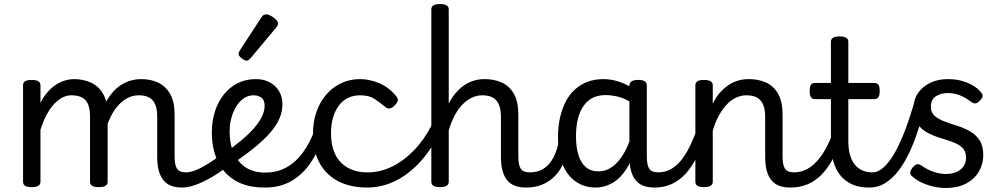

<svg xmlns="http://www.w3.org/2000/svg" viewBox="-20 -910 4978 949"><path d="M881 17Q850 17 827 8.5Q804 0 788.5 -18.5Q773 -37 765 -65.5Q757 -94 757 -135V-334Q757 -368 748 -391.5Q739 -415 719 -427Q699 -439 665 -439Q636 -439 608.5 -424.5Q581 -410 557 -380.5Q533 -351 515 -306Q497 -261 487 -201L459 -200Q459 -278 476.5 -337.5Q494 -397 524 -438Q554 -479 593.5 -499Q633 -519 677 -519Q725 -519 762 -501.5Q799 -484 821 -445.5Q843 -407 843 -343V-138Q843 -94 855 -76Q867 -58 900 -58Q914 -58 920.5 -46.5Q927 -35 925.5 -20.5Q924 -6 913 5.5Q902 17 881 17ZM136 15Q115 15 104.5 8.5Q94 2 94 -11V-489Q94 -502 104.5 -508.5Q115 -515 136 -515Q158 -515 169 -508.5Q180 -502 180 -489V-401Q197 -435 217.5 -457.5Q238 -480 260 -493.5Q282 -507 304 -513Q326 -519 345 -519Q392 -519 430 -501.5Q468 -484 490 -445.5Q512 -407 512 -343V-11Q512 2 501 8.5Q490 15 468 15Q446 15 435.5 8.5Q425 2 425 -11V-334Q425 -368 416.5 -391.5Q408 -415 387.5 -427Q367 -439 333 -439Q311 -439 289.5 -428.5Q268 -418 247.5 -396Q227 -374 210 -342Q193 -310 180 -268V-11Q180 2 169 8.5Q158 15 136 15Z M881 17Q867 17 860.5 5.5Q854 -6 855.5 -20.5Q857 -35 868 -46.5Q879 -58 900 -58Q920 -58 947.5 -69Q975 -80 1007.5 -100Q1040 -120 1075 -147Q1088 -158 1099.5 -154.5Q1111 -151 1117.5 -140Q1124 -129 1123.5 -115.5Q1123 -102 1111 -92Q1067 -58 1025 -33.5Q983 -9 946 4Q909 17 881 17Z M1080 -146Q1133 -183 1172 -215.5Q1211 -248 1236.5 -277.5Q1262 -307 1275 -334.5Q1288 -362 1288 -387Q1288 -415 1272.5 -427Q1257 -439 1233 -439Q1208 -439 1186.5 -425Q1165 -411 1149 -386Q1133 -361 1124 -328.5Q1115 -296 1115 -260Q1115 -210 1128 -172Q1141 -134 1164.5 -108Q1188 -82 1219.5 -69.5Q1251 -57 1289 -57Q1304 -57 1311 -45.5Q1318 -34 1318 -19.5Q1318 -5 1311 6Q1304 17 1289 17Q1200 17 1142 -18Q1084 -53 1055.5 -114.5Q1027 -176 1027 -255Q1027 -310 1042 -358Q1057 -406 1086 -442.5Q1115 -479 1155 -499Q1195 -519 1245 -519Q1283 -519 1312.5 -503.5Q1342 -488 1359 -460Q1376 -432 1376 -395Q1376 -361 1363 -328.5Q1350 -296 1322 -262Q1294 -228 1251 -191.5Q1208 -155 1149 -114Z M1290 17Q1276 17 1269 6Q1262 -5 1262 -19.5Q1262 -34 1269 -45.5Q1276 -57 1290 -57Q1350 -57 1396.5 -83Q1443 -109 1477 -156Q1511 -203 1534 -264Q1538 -275 1549.5 -274.5Q1561 -274 1571.5 -266.5Q1582 -259 1578 -247Q1557 -168 1517.5 -108.5Q1478 -49 1421.5 -16Q1365 17 1290 17Z M1200 -610Q1189 -610 1174 -622Q1159 -634 1159 -644Q1159 -647 1160 -650Q1161 -653 1165 -660L1272 -824Q1277 -832 1282.5 -835.5Q1288 -839 1296 -839Q1306 -839 1319.5 -831.5Q1333 -824 1343.5 -813.5Q1354 -803 1354 -794Q1354 -787 1351.5 -782.5Q1349 -778 1342 -770L1219 -623Q1207 -610 1200 -610Z M1796 17Q1669 17 1598 -53Q1527 -123 1527 -250Q1527 -309 1544.5 -358Q1562 -407 1593 -443Q1624 -479 1666.5 -499Q1709 -519 1760 -519Q1806 -519 1854 -499Q1902 -479 1938 -435Q1949 -421 1946 -411.5Q1943 -402 1932 -390Q1919 -377 1908 -374Q1897 -371 1885 -381Q1857 -404 1830.5 -421.5Q1804 -439 1760 -439Q1727 -439 1700 -426Q1673 -413 1654.5 -388Q1636 -363 1626 -328.5Q1616 -294 1616 -250Q1616 -190 1637 -147Q1658 -104 1699 -81Q1740 -58 1796 -58Q1810 -58 1817.5 -46.5Q1825 -35 1825 -20.5Q1825 -6 1818 5.5Q1811 17 1796 17Z M1794 17Q1785 17 1780.5 5.5Q1776 -6 1776 -20.5Q1776 -35 1781 -46.5Q1786 -58 1796 -58Q1859 -58 1917.5 -86.5Q1976 -115 2027 -168Q2078 -221 2115 -294Q2120 -303 2132 -299Q2144 -295 2153.5 -285.5Q2163 -276 2158 -267Q2117 -177 2060 -113.5Q2003 -50 1935.5 -16.5Q1868 17 1794 17Z M2580 17Q2550 17 2526.5 8.5Q2503 0 2487.5 -18.5Q2472 -37 2464 -65.5Q2456 -94 2456 -135V-334Q2456 -384 2435 -411.5Q2414 -439 2363 -439Q2339 -439 2315 -428.5Q2291 -418 2269 -396.5Q2247 -375 2229 -342.5Q2211 -310 2198 -266V-11Q2198 2 2187 8.5Q2176 15 2155 15Q2133 15 2122.5 8.5Q2112 2 2112 -11V-864Q2112 -877 2122.5 -883.5Q2133 -890 2155 -890Q2176 -890 2187 -883.5Q2198 -877 2198 -864V-398Q2213 -428 2233 -451Q2253 -474 2276 -489.5Q2299 -505 2324 -512Q2349 -519 2375 -519Q2424 -519 2461.5 -501.5Q2499 -484 2520.5 -445.5Q2542 -407 2542 -343V-138Q2542 -94 2554 -76Q2566 -58 2599 -58Q2613 -58 2620 -46.5Q2627 -35 2625.5 -20.5Q2624 -6 2613 5.5Q2602 17 2580 17Z M2580 17Q2566 17 2559.5 5.5Q2553 -6 2554.5 -20.5Q2556 -35 2567 -46.5Q2578 -58 2599 -58Q2626 -58 2648.5 -67Q2671 -76 2689.5 -95Q2708 -114 2721.5 -144Q2735 -174 2743 -215Q2746 -230 2759 -233.5Q2772 -237 2784 -232Q2796 -227 2794 -212Q2786 -153 2767.5 -109.5Q2749 -66 2721.5 -38.5Q2694 -11 2658.5 3Q2623 17 2580 17Z M2925 17Q2870 17 2828 -11Q2786 -39 2762 -94Q2738 -149 2738 -232Q2738 -284 2748 -328.5Q2758 -373 2776.5 -408.5Q2795 -444 2822.5 -468.5Q2850 -493 2885 -506Q2920 -519 2963 -519Q3004 -519 3046 -504Q3088 -489 3123 -462V-386Q3083 -418 3046 -429Q3009 -440 2973 -440Q2946 -440 2923 -432Q2900 -424 2882.5 -407.5Q2865 -391 2852.5 -366.5Q2840 -342 2833.5 -309.5Q2827 -277 2827 -235Q2827 -183 2839 -144Q2851 -105 2875.5 -84Q2900 -63 2939 -63Q2976 -63 3009 -87.5Q3042 -112 3068.5 -160.5Q3095 -209 3112 -282L3129 -217Q3111 -130 3078.5 -78.5Q3046 -27 3006 -5Q2966 17 2925 17ZM3215 17Q3184 17 3161 8.5Q3138 0 3122.5 -18.5Q3107 -37 3099 -65.5Q3091 -94 3091 -135V-487Q3091 -501 3102 -508Q3113 -515 3134 -515Q3156 -515 3166.5 -508.5Q3177 -502 3177 -488V-138Q3177 -94 3189 -76Q3201 -58 3234 -58Q3244 -58 3249 -46.5Q3254 -35 3252.5 -20.5Q3251 -6 3242 5.5Q3233 17 3215 17Z M3215 17Q3201 17 3194.5 5.5Q3188 -6 3189.5 -20.5Q3191 -35 3202 -46.5Q3213 -58 3234 -58Q3263 -58 3290 -71Q3317 -84 3341 -111Q3365 -138 3386 -179.5Q3407 -221 3426 -276Q3431 -291 3443 -290.5Q3455 -290 3464.5 -280.5Q3474 -271 3471 -259Q3451 -189 3425.5 -137Q3400 -85 3368.5 -51Q3337 -17 3299 0Q3261 17 3215 17Z M3886 17Q3856 17 3832.5 8.5Q3809 0 3793.5 -18.5Q3778 -37 3770 -65.5Q3762 -94 3762 -135V-334Q3762 -368 3752.5 -391.5Q3743 -415 3723 -427Q3703 -439 3669 -439Q3645 -439 3620.5 -428.5Q3596 -418 3574.5 -396Q3553 -374 3534.5 -341.5Q3516 -309 3503 -264V-11Q3503 2 3492 8.5Q3481 15 3459 15Q3438 15 3427.5 8.5Q3417 2 3417 -11V-489Q3417 -502 3427.5 -508.5Q3438 -515 3459 -515Q3481 -515 3492 -508.5Q3503 -502 3503 -489V-397Q3518 -429 3538 -451.5Q3558 -474 3581 -489.5Q3604 -505 3629 -512Q3654 -519 3681 -519Q3730 -519 3767.5 -501.5Q3805 -484 3826.5 -445.5Q3848 -407 3848 -343V-138Q3848 -94 3860 -76Q3872 -58 3905 -58Q3919 -58 3926 -46.5Q3933 -35 3931.5 -20.5Q3930 -6 3919 5.5Q3908 17 3886 17Z M3886 17Q3872 17 3865.5 5.5Q3859 -6 3860.5 -20.5Q3862 -35 3873 -46.5Q3884 -58 3905 -58Q3935 -58 3962.5 -71Q3990 -84 4014 -109Q4038 -134 4060 -173Q4082 -212 4101 -264Q4106 -279 4118.5 -278Q4131 -277 4140 -268Q4149 -259 4146 -248Q4125 -180 4099.5 -130.5Q4074 -81 4042 -48Q4010 -15 3971.5 1Q3933 17 3886 17Z M4274 17Q4228 17 4193.5 2Q4159 -13 4135 -41.5Q4111 -70 4099 -112.5Q4087 -155 4087 -211V-420H4009Q3995 -420 3988.5 -429Q3982 -438 3982 -460Q3982 -483 3988.5 -491.5Q3995 -500 4009 -500H4087V-704Q4087 -717 4097.5 -723.5Q4108 -730 4130 -730Q4151 -730 4162 -723.5Q4173 -717 4173 -704V-500H4300Q4315 -500 4321.5 -491.5Q4328 -483 4328 -460Q4328 -438 4321.5 -429Q4315 -420 4300 -420H4173V-214Q4173 -176 4180.5 -147.5Q4188 -119 4203 -99Q4218 -79 4240.5 -68.5Q4263 -58 4292 -58Q4306 -58 4313 -46.5Q4320 -35 4318.5 -20.5Q4317 -6 4306 5.5Q4295 17 4274 17Z M4277 17Q4263 17 4258.5 5.5Q4254 -6 4257 -20.5Q4260 -35 4269 -46.5Q4278 -58 4292 -58Q4321 -58 4349.5 -84.5Q4378 -111 4404.5 -158.5Q4431 -206 4455.5 -271.5Q4480 -337 4502 -415Q4507 -432 4521 -433Q4535 -434 4546.5 -425.5Q4558 -417 4555 -402Q4540 -337 4520.5 -275Q4501 -213 4476.5 -160Q4452 -107 4422 -67.5Q4392 -28 4356 -5.5Q4320 17 4277 17Z M4653 19Q4620 19 4588.5 11Q4557 3 4531 -10Q4505 -23 4487 -40Q4478 -48 4479.5 -59Q4481 -70 4493 -85Q4504 -96 4512.5 -98Q4521 -100 4534 -92Q4562 -72 4594 -61Q4626 -50 4654 -50Q4683 -50 4705.5 -59Q4728 -68 4741.5 -86.5Q4755 -105 4755 -131Q4755 -163 4736 -180.5Q4717 -198 4687.5 -208.5Q4658 -219 4625 -229Q4592 -239 4562.5 -255Q4533 -271 4514 -299Q4495 -327 4495 -374Q4495 -416 4516.5 -448.5Q4538 -481 4576.5 -500Q4615 -519 4665 -519Q4704 -519 4735 -510Q4766 -501 4789.5 -487Q4813 -473 4827 -456Q4838 -444 4836.5 -434Q4835 -424 4823 -413Q4812 -400 4801.5 -399Q4791 -398 4779 -407Q4752 -428 4724.5 -439Q4697 -450 4664 -450Q4629 -450 4605 -433.5Q4581 -417 4581 -383Q4581 -354 4599.5 -337.5Q4618 -321 4647.5 -310Q4677 -299 4710.5 -288.5Q4744 -278 4773.5 -261.5Q4803 -245 4821.5 -217Q4840 -189 4840 -143Q4840 -101 4819.5 -64Q4799 -27 4757.5 -4Q4716 19 4653 19Z"/></svg>

Font: Playwrite IT Moderna
Style: Regular
Weight: 400
Designer: Veronika Burian, José Scaglione
Foundry: TypeTogether
Version: Version 1.002